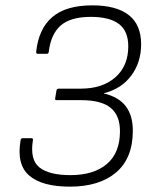

<svg xmlns="http://www.w3.org/2000/svg" viewBox="-20 -686 574 717"><path d="M241 11Q137 11 89 -30.5Q41 -72 57 -163Q58 -170 65 -170H97Q104 -170 103 -163Q91 -90 127 -61Q163 -32 243 -32Q330 -32 379 -73.5Q428 -115 428 -196Q428 -255 393 -283.5Q358 -312 283 -312H192Q184 -312 186 -319L191 -349Q193 -355 199 -355H282Q363 -355 411 -397.5Q459 -440 459 -513Q459 -570 424 -596.5Q389 -623 319 -623Q244 -623 207 -591Q170 -559 162 -492Q161 -485 154 -485H121Q115 -485 115 -492Q124 -578 175 -622Q226 -666 325 -666Q414 -666 460.5 -630Q507 -594 507 -521Q507 -453 470 -403.5Q433 -354 368 -338V-337Q423 -324 449.5 -289.5Q476 -255 476 -198Q476 -95 413.5 -42Q351 11 241 11Z"/></svg>

Font: Sofia Sans Semi Condensed Light
Style: Italic
Weight: 300
Italic angle: -9°
Version: Version 4.100